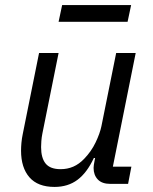

<svg xmlns="http://www.w3.org/2000/svg" viewBox="-20 -725 602 757"><path d="M134 -516H211L147 -198Q144 -183 143 -168.5Q142 -154 142 -145Q142 -102 160 -80Q178 -58 219 -58Q246 -58 269 -68Q292 -78 312 -99Q340 -128 357 -163.5Q374 -199 380 -228L438 -516H515L425 -68H498L485 0H415Q382 0 365.5 -17.5Q349 -35 349 -63Q349 -68 350 -75Q351 -82 353 -92L355 -102H350Q323 -44 285.5 -16Q248 12 195 12Q129 12 96 -26Q63 -64 63 -131Q63 -145 64.5 -162Q66 -179 70 -198ZM211 -639 225 -705H497L483 -639Z"/></svg>

Font: IBM Plex Sans
Style: Italic
Weight: 400
Italic angle: -11.31°
Designer: Mike Abbink, Paul van der Laan, Pieter van Rosmalen
Foundry: Bold Monday
Version: Version 3.201